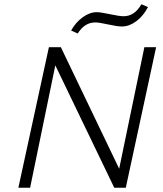

<svg xmlns="http://www.w3.org/2000/svg" viewBox="-20 -879 765 899"><path d="M426 -774Q376 -774 344 -722L313 -736Q334 -774 367 -798Q400 -822 433 -822Q451 -822 495 -812.5Q539 -803 559 -803Q610 -803 642 -859L673 -846Q651 -804 618 -779.5Q585 -755 551 -755Q529 -755 486.5 -764.5Q444 -774 426 -774ZM656 -658H711L569 0H515L239 -573L121 0H66L209 -658H265L538 -89Z"/></svg>

Font: EauTest Semilight
Style: Italic
Weight: 300
Italic angle: -12°
Designer: Christian Thalmann (Catharsis Fonts)
Version: Version 0.001;PS 000.001;hotconv 1.0.88;makeotf.lib2.5.64775